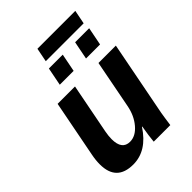

<svg xmlns="http://www.w3.org/2000/svg" viewBox="-236 -943 1071 1071"><g transform="rotate(-45 300.0 -407.5)"><path d="M254.4 -528.3 196.8 -231.9Q190.9 -201.2 190.9 -175.8Q190.9 -92.8 253.9 -92.8Q298.3 -92.8 335.4 -136.5Q372.6 -180.2 384.8 -245.1L439.5 -528.3H576.7L497.1 -118.2Q490.2 -85.9 484.9 -48.6Q479.5 -11.2 478 0H347.2Q351.1 -44.9 361.8 -105H359.4Q284.7 9.8 176.8 9.8Q44.9 9.8 44.9 -123.5Q44.9 -156.2 52.2 -192.9L117.2 -528.3ZM408.2 -595.2 429.2 -702.1H540L519 -595.2ZM201.2 -595.2 222.2 -702.1H331.5L310.5 -595.2ZM254.9 -825.2H553.7L537.6 -743.2H238.8Z"/></g></svg>

Font: Liberation Mono
Style: Bold Italic
Weight: 700
Italic angle: -12°
Monospace: yes
Designer: Steve Matteson
Foundry: Ascender Corporation
Version: Version 2.1.5